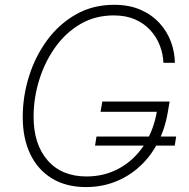

<svg xmlns="http://www.w3.org/2000/svg" viewBox="-20 -757 775 787"><path d="M332.5 9.8Q251.5 9.8 193.4 -25.4Q135.3 -60.5 104.2 -125Q73.2 -189.5 73.2 -276.9Q73.2 -362.3 98.9 -444.1Q124.5 -525.9 173.3 -592.3Q222.2 -658.7 291.3 -698Q360.4 -737.3 447.8 -737.3Q509.8 -737.3 556.4 -716.8Q603 -696.3 634 -662.1Q665 -627.9 680.7 -585.7Q696.3 -543.5 696.8 -499.5H649.9Q648.4 -536.1 635 -570.8Q621.6 -605.5 596.2 -633.3Q570.8 -661.1 533.4 -677.5Q496.1 -693.8 446.3 -693.8Q369.6 -693.8 308.8 -658Q248 -622.1 205.6 -562Q163.1 -502 140.4 -428.2Q117.7 -354.5 117.7 -278.8Q117.7 -165.5 175.3 -99.6Q232.9 -33.7 334.5 -33.7Q408.2 -33.7 469 -67.1Q529.8 -100.6 570.1 -161.6Q610.4 -222.7 624 -305.2L638.7 -298.8H392.1L399.4 -340.8H675.3L668 -298.3Q656.2 -228 626.5 -171.4Q596.7 -114.7 552.2 -74.2Q507.8 -33.7 452.1 -12Q396.5 9.8 332.5 9.8ZM369.6 -160.2 375.5 -197.3H702.1L696.3 -160.2Z"/></svg>

Font: Inter 16pt ExtraLight
Style: Italic
Weight: 250
Italic angle: -9.3988°
Version: Version 4.001;git-66647c0bb